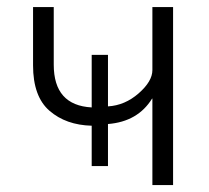

<svg xmlns="http://www.w3.org/2000/svg" viewBox="-20 -533 602 553"><path d="M75.2 -344.7V-512.7H134.8V-346.7Q134.8 -229.5 244.1 -223.6V-375H291V-226.6Q339.8 -229.5 379.4 -264.2Q418.9 -298.8 418.9 -331.1V-512.7H478.5V0H418.9V-249H418Q377 -182.6 291 -175.8V-54.7H244.1V-170.9Q169.9 -172.9 122.6 -213.9Q75.2 -254.9 75.2 -344.7Z"/></svg>

Font: Gothic A1 Light
Style: Regular
Weight: 300
Version: Version 2.50